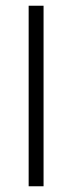

<svg xmlns="http://www.w3.org/2000/svg" viewBox="-20 -650 252 670"><path d="M132 -630V0H80V-630Z"/></svg>

Font: Mukta Vaani ExtraLight
Style: Regular
Weight: 275
Designer: Noopur Datye, Girish Dalvi, Yashodeep Gholap, Pallavi Karambelkar
Foundry: Ek Type
Version: Version 2.538;PS 1.000;hotconv 16.6.51;makeotf.lib2.5.65220;